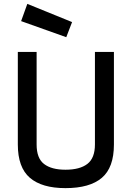

<svg xmlns="http://www.w3.org/2000/svg" viewBox="-20 -962 680 991"><path d="M169 -216Q169 -145 207.5 -115.5Q246 -86 318 -86Q392 -86 431 -116Q470 -146 470 -216V-694H568V-216Q568 -97 505.5 -44Q443 9 318 9Q196 9 134 -44.5Q72 -98 72 -216V-694H169ZM121 -942 352 -848 322 -770 89 -853Z"/></svg>

Font: TypoPRO Titillium Text
Style: 600 wt
Weight: 600
Designer: Accademia di Belle Arti di Urbino and others
Foundry: Accademia di Belle Arti di Urbino and others.
Version: Version 25.000